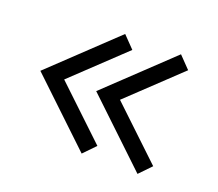

<svg xmlns="http://www.w3.org/2000/svg" viewBox="-86 -665 790 697"><g transform="rotate(20 309.0 -317.0)"><path d="M503.7 -548.5 260.1 -317.5 503.7 -86.4 547.8 -132.1 352 -317.5 547.8 -502.9ZM288 -548.5 44.4 -317.5 288 -86.4 332.2 -132.1 136.4 -317.5 332.2 -502.9Z"/></g></svg>

Font: Estedad-VF-FD Black
Style: Regular
Weight: 900
Designer: Amin Abedi
Version: Version 4.000